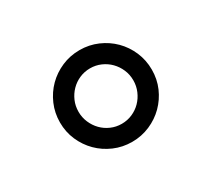

<svg xmlns="http://www.w3.org/2000/svg" viewBox="-69 -823 556 504"><g transform="rotate(-30 209.0 -571.0)"><path d="M69.8 -570.8Q69.8 -599.6 80.8 -625Q91.8 -650.4 110.6 -669.2Q129.4 -688 154.8 -699Q180.2 -710 209 -710Q237.8 -710 263.2 -699Q288.6 -688 307.4 -669.2Q326.2 -650.4 337.2 -625Q348.1 -599.6 348.1 -570.8Q348.1 -542 337.2 -516.8Q326.2 -491.7 307.4 -472.9Q288.6 -454.1 263.2 -443.1Q237.8 -432.1 209 -432.1Q180.2 -432.1 154.8 -443.1Q129.4 -454.1 110.6 -472.9Q91.8 -491.7 80.8 -516.8Q69.8 -542 69.8 -570.8ZM126 -570.8Q126 -553.7 132.6 -538.3Q139.2 -522.9 150.4 -511.5Q161.6 -500 176.8 -493.4Q191.9 -486.8 209 -486.8Q226.1 -486.8 241.2 -493.4Q256.3 -500 267.6 -511.5Q278.8 -522.9 285.4 -538.3Q292 -553.7 292 -570.8Q292 -588.4 285.4 -603.5Q278.8 -618.7 267.6 -630.1Q256.3 -641.6 241.2 -648.2Q226.1 -654.8 209 -654.8Q191.9 -654.8 176.8 -648.2Q161.6 -641.6 150.4 -630.1Q139.2 -618.7 132.6 -603.5Q126 -588.4 126 -570.8Z"/></g></svg>

Font: Abel
Style: Regular
Weight: 400
Designer: Matthew Desmond
Foundry: Matthew Desmond
Version: Version 1.002